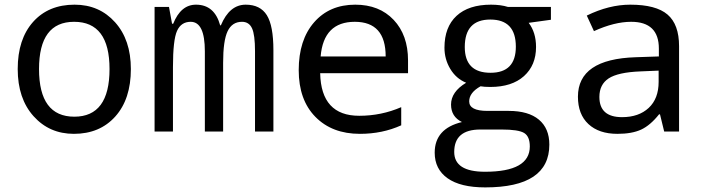

<svg xmlns="http://www.w3.org/2000/svg" viewBox="-20 -566 3040 826"><path d="M297.9 9.8Q192.4 9.8 124.3 -66.2Q56.2 -142.1 56.2 -269Q56.2 -397.5 122.3 -471.7Q188.5 -545.9 300.8 -545.9Q407.2 -545.9 475.1 -470.2Q543 -394.5 543 -269Q543 -139.6 476.1 -64.9Q409.2 9.8 297.9 9.8ZM299.8 -64Q451.2 -64 451.2 -269Q451.2 -472.2 298.8 -472.2Q147.9 -472.2 147.9 -269Q147.9 -64 299.8 -64Z M1077.1 0V-345.2Q1077.1 -416.5 1064.2 -444.3Q1051.3 -472.2 1021 -472.2Q978.5 -472.2 959.2 -431.6Q939.9 -391.1 939.9 -295.9V0H861.3V-345.2Q861.3 -472.2 800.3 -472.2Q759.3 -472.2 741.7 -433.3Q724.1 -394.5 724.1 -277.8V0H645V-536.1H707L720.2 -463.9H725.1Q757.8 -545.9 823.2 -545.9Q902.8 -545.9 927.2 -457H930.2Q967.3 -545.9 1037.1 -545.9Q1099.6 -545.9 1127.9 -500.7Q1156.2 -455.6 1156.2 -350.1V0Z M1735.4 -251H1357.4Q1361.3 -67.9 1525.4 -67.9Q1620.6 -67.9 1706.1 -105V-26.9Q1625 9.8 1528.3 9.8Q1408.7 9.8 1336.9 -63.2Q1265.1 -136.2 1265.1 -264.2Q1265.1 -394 1331.3 -470Q1397.5 -545.9 1508.3 -545.9Q1611.8 -545.9 1673.6 -480.5Q1735.4 -415 1735.4 -306.2ZM1359.4 -323.2H1639.2Q1639.2 -472.2 1506.3 -472.2Q1372.1 -472.2 1359.4 -323.2Z M2350.1 -536.1V-481L2254.4 -467.8Q2286.1 -426.3 2286.1 -363.8Q2286.1 -285.2 2234.1 -238.5Q2182.1 -191.9 2089.4 -191.9Q2062.5 -191.9 2047.4 -194.8Q1998.5 -167.5 1998.5 -129.9Q1998.5 -88.9 2077.1 -88.9H2168.5Q2253.4 -88.9 2298.3 -51.3Q2343.3 -13.7 2343.3 56.2Q2343.3 240.2 2067.4 240.2Q1960.9 240.2 1905.5 200.9Q1850.1 161.6 1850.1 90.8Q1850.1 -12.7 1967.3 -41Q1920.4 -64 1920.4 -116.2Q1920.4 -170.9 1985.4 -210Q1941.9 -228 1917 -269.8Q1892.1 -311.5 1892.1 -360.8Q1892.1 -449.7 1944.1 -497.8Q1996.1 -545.9 2092.3 -545.9Q2134.3 -545.9 2165.5 -536.1ZM2090.3 -252.9Q2199.2 -252.9 2199.2 -365.2Q2199.2 -481.9 2089.4 -481.9Q1979.5 -481.9 1979.5 -363.8Q1979.5 -252.9 2090.3 -252.9ZM2138.2 -8.8H2046.4Q1934.1 -8.8 1934.1 87.9Q1934.1 172.9 2066.4 172.9Q2259.3 172.9 2259.3 64Q2259.3 21 2234.9 6.1Q2210.4 -8.8 2138.2 -8.8Z M2837.4 0 2819.3 -74.2H2815.4Q2777.8 -26.9 2738.3 -8.5Q2698.7 9.8 2636.2 9.8Q2556.6 9.8 2511.5 -32.2Q2466.3 -74.2 2466.3 -149.9Q2466.3 -312 2715.3 -319.8L2814.5 -323.2V-356.9Q2814.5 -472.2 2695.3 -472.2Q2623.5 -472.2 2535.2 -432.1L2504.4 -499Q2600.1 -545.9 2691.4 -545.9Q2802.2 -545.9 2851.8 -503.4Q2901.4 -460.9 2901.4 -367.2V0ZM2813.5 -262.2 2734.4 -258.8Q2638.7 -254.9 2598.6 -228.8Q2558.6 -202.6 2558.6 -148.9Q2558.6 -62 2656.2 -62Q2728 -62 2770.8 -101.8Q2813.5 -141.6 2813.5 -213.9Z"/></svg>

Font: TypoPRO Noto Mono
Style: Regular
Weight: 400
Designer: Monotype Design Team
Foundry: Monotype Imaging Inc.
Version: Version 1.00